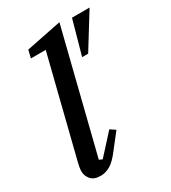

<svg xmlns="http://www.w3.org/2000/svg" viewBox="-188 -856 857 964"><g transform="rotate(-30 240.5 -374.0)"><path d="M109 12Q69 12 51.5 -9Q34 -30 34 -56Q34 -67 36.5 -81Q39 -95 42 -106L184 -674H98L109 -719L313 -760L139 -63L157 -55L261 -169L291 -149L226 -66Q191 -19 163 -3.5Q135 12 109 12ZM379 -748H481L359 -551H324Z"/></g></svg>

Font: IBM Plex Serif Medium
Style: Italic
Weight: 500
Italic angle: -14°
Designer: Mike Abbink, Paul van der Laan, Pieter van Rosmalen
Foundry: Bold Monday
Version: Version 2.5